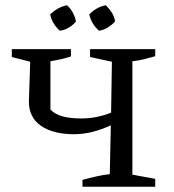

<svg xmlns="http://www.w3.org/2000/svg" viewBox="-20 -711 662 731"><path d="M235 -691Q249 -679 258 -661.5Q267 -644 269 -629Q259 -616 242 -606Q225 -596 208 -594Q195 -605 185 -621Q175 -637 171 -656Q184 -669 200 -678Q216 -687 235 -691ZM383 -691Q396 -678 406 -662.5Q416 -647 418 -629Q407 -617 391.5 -607Q376 -597 357 -594Q344 -605 334 -621Q324 -637 320 -656Q332 -669 348.5 -678.5Q365 -688 383 -691ZM294 0V-26Q323 -34 347.5 -39.5Q372 -45 398 -48L402 -234Q368 -218 332.5 -209Q297 -200 262 -200Q182 -200 136 -232Q90 -264 90 -325L95 -476L25 -494V-524H250V-496Q235 -491 216 -486.5Q197 -482 172 -478V-294Q190 -275 220 -267.5Q250 -260 290 -260Q319 -260 347 -265.5Q375 -271 403 -282L406 -476L323 -494V-524H571V-497Q553 -492 530.5 -486Q508 -480 484 -478V-46L571 -30V0Z"/></svg>

Font: Piazzolla SC
Style: Regular
Weight: 400
Designer: Juan Pablo del Peral
Foundry: Huerta Tipografica
Version: Version 1.330